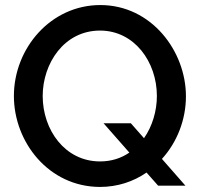

<svg xmlns="http://www.w3.org/2000/svg" viewBox="-20 -735 790 760"><path d="M716 -354C716 -532 580 -715 377 -715C181 -715 35 -544 35 -355C35 -173 172 4 375 5C445 5 508 -16 560 -52L606 0H714L621 -106C681 -172 716 -261 716 -354ZM376 -96C237 -96 149 -221 149 -355C149 -483 233 -614 376 -614C512 -614 601 -490 601 -355C601 -296 583 -235 550 -188L498 -247H390L492 -131C460 -109 421 -96 376 -96Z"/></svg>

Font: FIGSv2-sans-serif SemiBold
Style: Regular
Weight: 600
Designer: Matt McInerney, Pablo Impallari, Rodrigo Fuenzalida,Mirko Velimirovic
Foundry: Matt McInerney, Pablo Impallari, Rodrigo Fuenzalida
Version: Version 4.021;hotconv 1.0.109;makeotfexe 2.5.65596